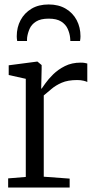

<svg xmlns="http://www.w3.org/2000/svg" viewBox="-20 -840 436 860"><path d="M16.5 0V-41L95.5 -47.5V-487L19 -504V-547.5L145 -564H148L166.5 -548.5V-531.5L164.5 -443H166.5Q170.5 -448.5 183.5 -467Q196.5 -485.5 218.2 -507Q240 -528.5 270.8 -544Q301.5 -559.5 341.5 -559.5Q352 -559.5 359.2 -558.2Q366.5 -557 371 -555.5V-472.5Q368 -475 355 -478.2Q342 -481.5 326 -481.5Q284 -481.5 256.5 -469.5Q229 -457.5 210.2 -441.2Q191.5 -425 176 -412.5V-48.5L292 -40V0ZM198 -820Q242.5 -820 274.5 -801Q306.5 -782 323.5 -749.8Q340.5 -717.5 340.5 -677.5Q340.5 -673 340 -667.5Q339.5 -662 338.5 -656.5H295Q295 -659 294.8 -663Q294.5 -667 294 -672Q292 -691 283.2 -710.8Q274.5 -730.5 254.2 -743.5Q234 -756.5 198 -756.5Q162 -756.5 141.5 -743.5Q121 -730.5 112.5 -710.8Q104 -691 101.5 -672Q101 -667 101 -663Q101 -659 101 -656.5H57Q56 -662 55.5 -667.5Q55 -673 55 -677.5Q55 -717.5 72.2 -749.8Q89.5 -782 121.2 -801Q153 -820 198 -820Z"/></svg>

Font: Merriweather 24pt SemiCondensed Light
Style: Regular
Weight: 300
Width: 4
Designer: Eben Sorkin
Foundry: Eben Sorkin
Version: Version 2.100